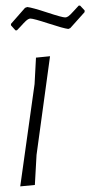

<svg xmlns="http://www.w3.org/2000/svg" viewBox="-20 -659 321 683"><path d="M265 -639 281 -622V-616L230 -559L223 -556Q206 -558 152.5 -575.5Q99 -593 88 -593Q85 -593 81 -591Q77 -589 72 -584.5Q67 -580 63.5 -576Q60 -572 52.5 -564Q45 -556 40 -551H35L19 -569V-574L69 -631L77 -634Q95 -632 148 -614.5Q201 -597 212 -597Q217 -597 223 -601Q229 -605 241.5 -619Q254 -633 260 -639ZM158 -459 110 -108 104 -1 52 4 103 -360 108 -454Z"/></svg>

Font: Alegreya Sans Light
Style: Italic
Weight: 300
Italic angle: -7°
Designer: Juan Pablo del Peral
Foundry: Huerta Tipografica
Version: Version 2.007